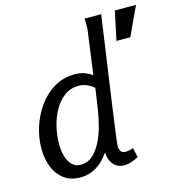

<svg xmlns="http://www.w3.org/2000/svg" viewBox="-113 -865 919 979"><g transform="rotate(-15 346.5 -375.5)"><path d="M300 -503Q329 -503 352 -494Q375 -485 390 -474L422 -710V-764H509Q487 -607 470.5 -494Q454 -381 443.5 -305.5Q433 -230 427 -185Q421 -140 418.5 -119.5Q416 -99 416 -94Q416 -76 423 -65Q430 -54 449 -54Q459 -54 469.5 -56.5Q480 -59 489 -62L500 -12Q484 -3 464 4Q444 11 425 11Q389 11 368 -13.5Q347 -38 346 -74H342Q315 -33 276.5 -10Q238 13 194 13Q140 13 105.5 -13.5Q71 -40 54 -83.5Q37 -127 37 -179Q37 -236 55 -293Q73 -350 107 -397.5Q141 -445 189.5 -474Q238 -503 300 -503ZM303 -441Q259 -441 226.5 -416.5Q194 -392 172.5 -353Q151 -314 140.5 -268.5Q130 -223 130 -180Q130 -144 138.5 -114.5Q147 -85 165 -67Q183 -49 210 -49Q245 -49 271 -70.5Q297 -92 316.5 -129Q336 -166 348.5 -212Q361 -258 368 -307L383 -409Q367 -423 346.5 -432Q326 -441 303 -441ZM581 -764H693L622 -612H549Z"/></g></svg>

Font: Rosario
Style: Italic
Weight: 400
Italic angle: -8.05°
Designer: Hector Gatti
Foundry: Omnibus Type
Version: Version 1.201